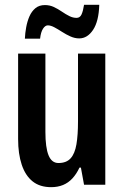

<svg xmlns="http://www.w3.org/2000/svg" viewBox="-20 -765 513 795"><path d="M416 -543V0H328L315 -71H309Q297 -45 280 -26.5Q263 -8 241 1Q219 10 192 10Q145 10 115 -14Q85 -38 70 -83Q55 -128 55 -189V-543H168V-219Q168 -154 181 -122Q194 -90 222 -90Q255 -90 272.5 -109.5Q290 -129 296.5 -167.5Q303 -206 303 -262V-543ZM391 -745Q389 -677 365.5 -641.5Q342 -606 308 -606Q290 -606 272 -614Q254 -622 237 -633Q220 -644 205 -652Q190 -660 178 -660Q167 -660 158 -646Q149 -632 146 -605H83Q84 -628 88.5 -652.5Q93 -677 102 -697.5Q111 -718 126.5 -731Q142 -744 166 -744Q186 -744 203 -736Q220 -728 236 -717Q252 -706 267 -698.5Q282 -691 297 -691Q311 -691 317.5 -705Q324 -719 328 -745Z"/></svg>

Font: Noto Sans Display ExtraCondensed SemiBold
Style: Regular
Weight: 600
Width: 2
Designer: Monotype Design Team
Foundry: Monotype Imaging Inc.
Version: Version 2.003